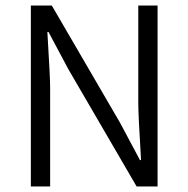

<svg xmlns="http://www.w3.org/2000/svg" viewBox="-20 -677 684 697"><path d="M92 0V-657H168L416 -231L488 -96H492Q482 -261 482 -301V-657H552V0H476L228 -426L156 -561H152Q162 -396 162 -360V0Z"/></svg>

Font: Assistant
Style: Regular
Weight: 400
Designer: Hebrew By Ben Nathan, Latin by Paul Hunt
Version: Version 2.001;PS 002.001;hotconv 1.0.88;makeotf.lib2.5.64775